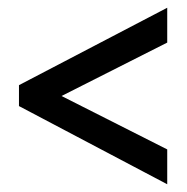

<svg xmlns="http://www.w3.org/2000/svg" viewBox="-20 -604 483 496"><path d="M412 -128V-218L139 -356L412 -494V-584L29 -384V-330Z"/></svg>

Font: Noto Sans Arabic UI XCn Md
Style: Regular
Weight: 500
Width: 2
Designer: Monotype Design Team, Nadine Chahine and Nizar Qandah
Foundry: Monotype Imaging Inc.
Version: Version 2.010